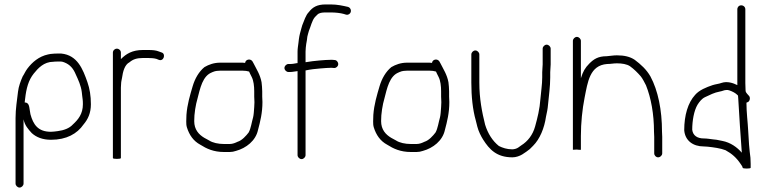

<svg xmlns="http://www.w3.org/2000/svg" viewBox="-20 -709 3448 864"><path d="M86 117V-172C91.5 -144.6 106.6 -128.1 123 -110C143.2 -91.5 171.8 -80 209.5 -80C279.3 -80 327 -107 356 -149C375.9 -172.5 389 -200.2 389 -240C389 -278 383.6 -310.1 373.5 -339C352.9 -397.9 328.6 -460.7 256 -468H237C228.3 -468 221.7 -467.7 217 -467C211.7 -467 204.7 -466 196 -464C155.1 -455.2 124.7 -428.9 103 -400C93.4 -387.1 90.1 -377.2 82 -365C73.2 -345.1 63.7 -320.2 61 -296C56.8 -258.5 50 -219.9 50 -178V117C50 126.2 58.8 135 68 135C77.2 135 86 126.2 86 117ZM91 -248 93 -264C98.3 -311.9 108.1 -348.1 132 -378C151.2 -402 177.5 -431 220 -431C224 -431.7 229.7 -432 237 -432H255C258.3 -432 263 -430.8 269 -428.5C295.7 -418.1 310.1 -400.2 321 -374C332.2 -349.7 344.4 -323.7 348 -295L350 -277L352 -261C352.7 -256.3 353 -249.3 353 -240C353 -196.5 332 -171 308 -149C292.4 -131.6 267 -122.4 240 -119L224 -117C219.3 -116.3 214.3 -116 209 -116C150.6 -116 129.5 -149 117 -195L114 -213C111.3 -229.3 110.7 -248 91 -248Z M488 -472V2C488 4.7 494 6 506 6C518 6 524 4.7 524 2V-315C524 -321.7 524.3 -327.3 525 -332C525 -341.7 527.8 -349.8 529 -358C533.1 -386.9 540.7 -417.8 563 -429C578.1 -441.9 595.5 -448 623 -448H647C660.4 -448 673.8 -446.9 684 -444L694 -440C716.7 -430.3 727.9 -467 707 -473L696 -477C681.9 -482.9 665.9 -484 647 -484H623C575.5 -484 547.9 -466.9 524 -443V-472C524 -482.1 515.8 -490 506 -490C496.2 -490 488 -482.1 488 -472Z M1101 -387C1102.3 -384.3 1103.7 -381.3 1105 -378L1113 -362C1121.1 -345.8 1124 -321.8 1124 -298V-274C1124 -265.3 1124.3 -257 1125 -249C1125 -242.3 1124.7 -235 1124 -227L1122 -201C1121.3 -193 1120.3 -186.3 1119 -181C1113 -161.1 1109.1 -130.7 1099 -113C1088 -98.3 1068.5 -76.6 1049 -71C1039.9 -66.5 1027.1 -61 1014 -61H988C962.4 -61 936.9 -66.4 921 -77L899 -89C874.6 -103.7 854 -125.7 854 -164C854.7 -172.7 855 -181.3 855 -190C856.5 -207.9 859.4 -226.1 863 -243C876.8 -291.3 884.1 -351.3 920.5 -376.5C926.6 -380.7 946.4 -390 956 -390C961.3 -390.7 966.3 -391 971 -391H1071C1083.2 -391 1091.5 -389.7 1101 -387ZM1083 -426C1079 -426.7 1075.3 -427 1072 -427H971C942.5 -427 919.5 -418.4 900 -407C875.3 -386.8 857.3 -355.9 847 -321C835.2 -280.7 822.4 -239.2 819 -192C819 -172 816 -152.4 821 -136C831.8 -101 850.9 -74.2 881 -58C909.6 -39.8 941.2 -25 988 -25H1014C1023.3 -25 1032.7 -26.7 1042 -30C1087.6 -42.4 1130.8 -75.8 1141 -124C1151.3 -162.6 1161 -201.4 1161 -250C1160.3 -258 1160 -266 1160 -274V-298C1160 -305.3 1159.7 -312.3 1159 -319L1157 -339C1150.8 -373 1134.2 -397.6 1121 -424L1116 -433C1106.8 -446.7 1084.8 -442.2 1083 -426Z M1278 -385H1285C1297.5 -385 1305.7 -387.7 1319 -389V-11C1319 -1.8 1327.8 7 1337 7C1346.2 7 1355 -1.8 1355 -11V-392C1376.4 -396.7 1399.4 -399.3 1422 -401L1448 -403C1456 -403.7 1463.7 -404 1471 -404C1471 -404 1484 -403 1484 -403C1493.5 -403 1502 -410.8 1502 -420.5C1502 -430.1 1494.5 -439 1485 -439C1485 -439 1473 -440 1473 -440C1463.7 -440 1454.3 -439.7 1445 -439L1419 -437C1397.5 -435.3 1375.9 -432.5 1355 -429V-477C1355 -489.1 1356.7 -500.4 1358 -511L1361 -528L1363 -544C1363.7 -548 1364.7 -552 1366 -556L1370 -570C1378.9 -590.9 1383.5 -615.8 1397 -632L1408 -643C1416.1 -651.1 1428.6 -653 1445 -653H1469C1489.3 -653 1511.8 -650.6 1528 -646C1535.3 -643.6 1542.6 -640.1 1550.5 -645C1564.6 -653.7 1560.3 -673.9 1546 -678C1523.1 -683.1 1498.1 -689 1469 -689H1445C1407.1 -689 1386.8 -676.6 1370 -655C1355.3 -640.3 1348.8 -615.5 1340 -595L1336 -581C1332 -567.1 1327.1 -549.7 1325 -533L1323 -516C1321.7 -504.7 1319 -491 1319 -477V-425H1317C1304.2 -422.9 1297.1 -421 1285 -421H1278C1268.8 -421 1260 -412.2 1260 -403C1260 -393.8 1268.8 -385 1278 -385Z M1942 -387C1943.3 -384.3 1944.7 -381.3 1946 -378L1954 -362C1962.1 -345.8 1965 -321.8 1965 -298V-274C1965 -265.3 1965.3 -257 1966 -249C1966 -242.3 1965.7 -235 1965 -227L1963 -201C1962.3 -193 1961.3 -186.3 1960 -181C1954 -161.1 1950.1 -130.7 1940 -113C1929 -98.3 1909.5 -76.6 1890 -71C1880.9 -66.5 1868.1 -61 1855 -61H1829C1803.4 -61 1777.9 -66.4 1762 -77L1740 -89C1715.6 -103.7 1695 -125.7 1695 -164C1695.7 -172.7 1696 -181.3 1696 -190C1697.5 -207.9 1700.4 -226.1 1704 -243C1717.8 -291.3 1725.1 -351.3 1761.5 -376.5C1767.6 -380.7 1787.4 -390 1797 -390C1802.3 -390.7 1807.3 -391 1812 -391H1912C1924.2 -391 1932.5 -389.7 1942 -387ZM1924 -426C1920 -426.7 1916.3 -427 1913 -427H1812C1783.5 -427 1760.5 -418.4 1741 -407C1716.3 -386.8 1698.3 -355.9 1688 -321C1676.2 -280.7 1663.4 -239.2 1660 -192C1660 -172 1657 -152.4 1662 -136C1672.8 -101 1691.9 -74.2 1722 -58C1750.6 -39.8 1782.2 -25 1829 -25H1855C1864.3 -25 1873.7 -26.7 1883 -30C1928.6 -42.4 1971.8 -75.8 1982 -124C1992.3 -162.6 2002 -201.4 2002 -250C2001.3 -258 2001 -266 2001 -274V-298C2001 -305.3 2000.7 -312.3 2000 -319L1998 -339C1991.8 -373 1975.2 -397.6 1962 -424L1957 -433C1947.8 -446.7 1925.8 -442.2 1924 -426Z M2101 -464V-337C2101 -275.5 2107.1 -215.8 2121 -167L2128 -139C2133 -118.9 2144.5 -95.9 2154 -81C2182.2 -36.7 2214.7 -1 2286 -1C2302.1 -1 2318.5 -7.1 2330 -14L2348 -26L2364 -38L2379 -53C2409.1 -83.1 2429.5 -131.8 2437 -184C2440.8 -200.6 2444.7 -219.5 2446 -237C2449.8 -278.5 2456 -319 2456 -361V-384C2456 -396.4 2458 -407.3 2458 -419V-490C2458 -499.2 2449.2 -508 2440 -508C2430.8 -508 2422 -499.2 2422 -490V-419C2422 -407.5 2420 -396.7 2420 -384V-361C2420 -328.2 2414.4 -296.8 2412 -265C2408.5 -216.5 2398.8 -179.4 2388 -140C2377.6 -101.9 2354.6 -72.8 2326 -55L2312 -45C2306.1 -40.8 2294.9 -37 2285 -37C2261.4 -37 2241.1 -43.9 2225 -52C2196.1 -75.1 2175.3 -108.2 2163 -148C2149 -204.2 2137 -265.2 2137 -337V-464C2137 -473.2 2128.2 -482 2119 -482C2109.8 -482 2101 -473.2 2101 -464Z M2558 -525V-35L2576 -36C2578.7 -35.3 2581.5 -35 2584.5 -35H2594V-97C2594 -155.9 2600.4 -217.8 2610.5 -268.5C2624.8 -339.9 2633.3 -414.9 2712 -421C2729 -421 2740 -424 2756 -424C2778.7 -424 2800.6 -420.6 2815 -411C2833.6 -397.5 2848.3 -382.8 2863 -366C2871 -356.6 2881.2 -336.5 2887 -325C2909.8 -268.1 2923 -195.3 2923 -116C2923.7 -108 2924 -100.3 2924 -93V-19C2924 -9.5 2931.8 -1 2941.5 -1C2951.1 -1 2960 -9.5 2960 -19V-93C2960 -100.3 2959.7 -108.3 2959 -117C2959 -214 2941.1 -301.6 2907 -365C2889.2 -396.2 2864.1 -418.9 2836 -440C2815 -454 2789.3 -460 2756 -460C2739.7 -460 2727.7 -457.3 2710 -456C2671.3 -456 2651.8 -442.8 2632 -423C2612.6 -403.6 2603.4 -387 2594 -357V-525C2594 -534.2 2585.2 -543 2576 -543C2566.8 -543 2558 -534.2 2558 -525Z M3301 -279C3301 -275.7 3301.3 -271.7 3302 -267C3306.8 -184.8 3311.9 -103.8 3318 -24V-22C3297.3 -46.2 3267.2 -68 3230 -75L3205 -80L3187 -82C3174.7 -83.4 3161.5 -86 3147 -86C3117.7 -86 3098.2 -99.1 3095 -125C3095 -165.5 3102.7 -210.8 3119 -238C3127.4 -251.2 3138.2 -265.3 3153 -272C3174.4 -281.9 3194 -292.5 3219 -297C3231.7 -299 3238.3 -304 3249 -304C3252.3 -304.7 3257 -304 3263 -302C3277.3 -296.8 3289.4 -290.6 3299 -281C3299 -280.3 3299.7 -279.7 3301 -279ZM3298 -667V-326C3278.8 -335.6 3252.5 -344.5 3227 -336C3216.6 -331.8 3198.6 -329.9 3187 -326C3158 -316.3 3126.6 -303.6 3108 -282C3075.7 -246.8 3059 -190.1 3059 -123C3062.6 -76.8 3097.8 -50 3147 -50C3153 -50 3158.7 -49.7 3164 -49C3190.5 -46.1 3222.4 -42 3245 -33C3273.5 -17.4 3294.2 0.8 3313 29C3316.2 33.9 3322 41.3 3322 46C3322 50.6 3358 50.8 3358 46V28C3358 20.7 3357.7 11.7 3357 1C3351.6 -39.5 3349.1 -75.8 3347 -118C3344.8 -162.4 3339 -201.4 3339 -247C3343 -248.3 3346.3 -250 3349 -252C3355 -258 3356.8 -269.7 3351 -277L3342 -287C3338.3 -292 3335 -294.6 3335 -303C3334.3 -313.7 3334 -324.3 3334 -335V-667C3334 -677.4 3325.7 -685 3315.5 -685C3305.3 -685 3298 -677.3 3298 -667Z"/></svg>

Font: CiSf OpenHand
Style: Regular
Weight: 400
Foundry: Cannot Into Space Fonts
Version: Version 0.7892